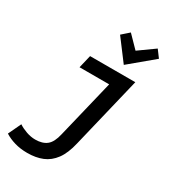

<svg xmlns="http://www.w3.org/2000/svg" viewBox="-259 -885 1048 1184"><g transform="rotate(30 264.5 -292.5)"><path d="M131 189Q82 189 41 177Q0 165 -31 145L12 54Q36 70 68.5 81.5Q101 93 133 93Q184 93 214 69Q244 45 258 -17L358 -430H147L169 -522H491L369 -16Q351 62 318 106.5Q285 151 238.5 170Q192 189 131 189ZM376 -579 263 -729 314 -774 395 -691 507 -771 545 -720Z"/></g></svg>

Font: Ubuntu Sans Mono Medium
Style: Italic
Weight: 500
Italic angle: -13.5°
Monospace: yes
Designer: Dalton Maag Ltd
Foundry: Dalton Maag Ltd
Version: Version 1.006